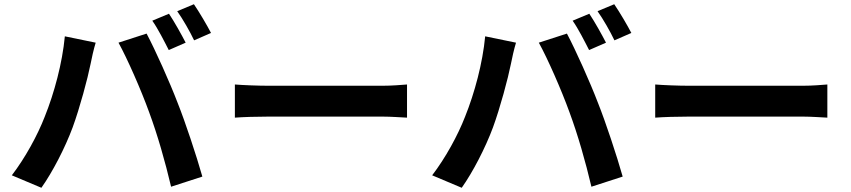

<svg xmlns="http://www.w3.org/2000/svg" viewBox="-20 -863 4030 909"><path d="M780 -798 701 -765C728 -727 758 -667 779 -626L859 -661C840 -698 805 -761 780 -798ZM898 -843 819 -810C846 -772 879 -714 899 -672L979 -707C961 -742 924 -805 898 -843ZM192 -311C158 -223 99 -115 36 -33L176 26C229 -49 288 -163 324 -260C358 -353 395 -491 409 -561C413 -583 424 -632 433 -661L287 -691C275 -564 237 -423 192 -311ZM686 -332C726 -224 762 -98 790 21L938 -27C910 -126 857 -286 821 -376C784 -473 715 -627 674 -704L541 -661C583 -585 648 -437 686 -332Z M1092 -306C1129 -309 1196 -311 1253 -311H1790C1832 -311 1883 -307 1907 -306V-463C1881 -461 1836 -457 1790 -457H1253C1201 -457 1128 -460 1092 -463Z M2770 -798 2691 -765C2718 -727 2748 -667 2769 -626L2849 -661C2830 -698 2795 -761 2770 -798ZM2888 -843 2809 -810C2836 -772 2869 -714 2889 -672L2969 -707C2951 -742 2914 -805 2888 -843ZM2182 -311C2148 -223 2089 -115 2026 -33L2166 26C2219 -49 2278 -163 2314 -260C2348 -353 2385 -491 2399 -561C2403 -583 2414 -632 2423 -661L2277 -691C2265 -564 2227 -423 2182 -311ZM2676 -332C2716 -224 2752 -98 2780 21L2928 -27C2900 -126 2847 -286 2811 -376C2774 -473 2705 -627 2664 -704L2531 -661C2573 -585 2638 -437 2676 -332Z M3082 -306C3119 -309 3186 -311 3243 -311H3780C3822 -311 3873 -307 3897 -306V-463C3871 -461 3826 -457 3780 -457H3243C3191 -457 3118 -460 3082 -463Z"/></svg>

Font: Source Han Sans SC Bold
Style: Regular
Weight: 700
Designer: Ryoko NISHIZUKA (kana & ideographs); Paul D. Hunt (Latin, Greek & Cyrillic); Wenlong ZHANG (bopomofo); Sandoll Communica
Foundry: Adobe Systems Incorporated
Version: Version 1.001;PS 1.001;hotconv 1.0.78;makeotf.lib2.5.61930